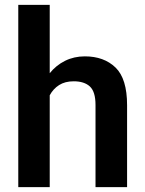

<svg xmlns="http://www.w3.org/2000/svg" viewBox="-20 -770 598 790"><path d="M184.6 -750V-468.8Q210.9 -501.5 247.8 -519.8Q284.7 -538.1 329.1 -538.1Q407.7 -538.1 455.3 -492.2Q502.9 -446.3 502.9 -336.9V0H373V-337.9Q373 -392.6 349.9 -414.1Q326.7 -435.5 283.2 -435.5Q247.6 -435.5 223.1 -419.9Q198.7 -404.3 184.6 -377.9V0H55.2V-750Z"/></svg>

Font: Vazirmatn RD UI SemiBold
Style: Regular
Weight: 600
Designer: Saber Rastikerdar
Foundry: Saber Rastikerdar
Version: Version 33.003